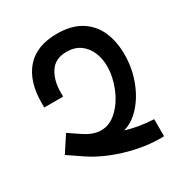

<svg xmlns="http://www.w3.org/2000/svg" viewBox="-171 -856 941 990"><g transform="rotate(-30 300.0 -361.0)"><path d="M555.5 -461.5Q555.5 -381 528.2 -308.2Q501 -235.5 455.5 -186Q410 -136.5 358 -123Q427 -100 521 -95.5V6Q514 6.5 500 6.5Q432 6.5 361 -8.8Q290 -24 226.8 -49.8Q163.5 -75.5 116.5 -107L29.5 -166L92 -261.5L159.5 -216Q210.5 -182 256.5 -182Q308.5 -182 352.2 -223.5Q396 -265 421.8 -328.8Q447.5 -392.5 447.5 -453.5Q447.5 -498.5 431.5 -537Q415.5 -575.5 383 -599Q350.5 -622.5 303 -622.5Q235 -622.5 203.8 -575Q172.5 -527.5 172.5 -457V-431H60V-457Q60 -585.5 122 -656.8Q184 -728 306 -728Q392 -728 448 -692.8Q504 -657.5 529.8 -597.5Q555.5 -537.5 555.5 -461.5Z"/></g></svg>

Font: JuliaMono Medium
Style: Regular
Weight: 500
Monospace: yes
Designer: cormullion
Foundry: corm
Version: Version 0.054; ttfautohint (v1.8.4)